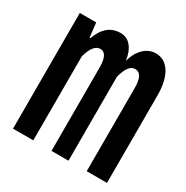

<svg xmlns="http://www.w3.org/2000/svg" viewBox="-135 -679 770 793"><g transform="rotate(30 250.0 -282.0)"><path d="M30.3 0V-551.8H108.4L116.2 -483.4H120.1Q149.4 -564.5 217.8 -564.5Q249 -564.5 268.6 -541Q288.1 -517.6 293.9 -475.6Q303.7 -514.6 328.6 -539.6Q353.5 -564.5 386.7 -564.5Q429.7 -564.5 454.1 -525.4Q478.5 -486.3 478.5 -416V0H381.8V-396.5Q381.8 -465.8 344.7 -465.8Q311.5 -465.8 294.9 -400.4V0H213.9V-396.5Q213.9 -465.8 178.7 -465.8Q144.5 -465.8 127 -400.4V0Z"/></g></svg>

Font: GenEi Gothic M SemiBold
Style: Regular
Weight: 500
Designer: o_tamon (Modified); [Source Han Sans]
Ryoko NISHIZUKA  (kana & ideographs); Paul D. Hunt (Latin, Greek & Cyrillic); Wenl
Version: Version 1.1a;Original Version 1.004